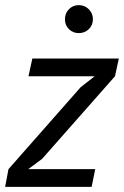

<svg xmlns="http://www.w3.org/2000/svg" viewBox="-22 -728 483 748"><path d="M11 -69 292 -388 347 -431H89L104 -500H441L426 -431L142 -109L88 -69H349L335 0H-2ZM231 -653Q231 -676 246.5 -692Q262 -708 285 -708Q308 -708 324 -692Q340 -676 340 -653Q340 -630 324 -614.5Q308 -599 285 -599Q262 -599 246.5 -614.5Q231 -630 231 -653Z"/></svg>

Font: PT Sans
Style: Italic
Weight: 400
Italic angle: -12°
Designer: A.Korolkova, O.Umpeleva, V.Yefimov
Foundry: ParaType Ltd
Version: Version 2.003W OFL